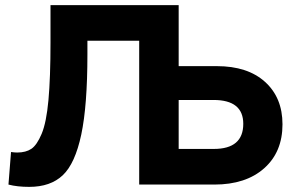

<svg xmlns="http://www.w3.org/2000/svg" viewBox="-20 -720 1156 749"><path d="M523 0V-561H321V-508Q321 -308 297 -195Q273 -82 225 -36.5Q177 9 94 9Q47 9 13 0L23 -127Q37 -125 47 -125Q81 -125 102.5 -139.5Q124 -154 142.5 -198Q161 -242 169 -329.5Q177 -417 177 -555V-700H677V-462H826Q946 -462 1014 -400.5Q1082 -339 1082 -235Q1082 -127 1010.5 -63.5Q939 0 816 0ZM813 -330H677V-139H814Q929 -139 929 -237Q929 -330 813 -330Z"/></svg>

Font: Quicksand
Style: Bold
Weight: 700
Version: Version 3.000